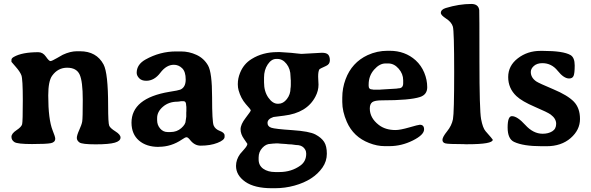

<svg xmlns="http://www.w3.org/2000/svg" viewBox="-20 -744 3048 991"><path d="M602.1 -34.2Q602.1 -16.1 572.5 -7.6Q543 1 473.4 1Q403.8 1 390.1 -8.8Q376.5 -18.6 376.5 -32Q376.5 -45.4 388.9 -72.8Q401.4 -100.1 404.3 -116.7Q407.2 -133.3 407.2 -229Q407.2 -324.7 390.9 -359.6Q374.5 -394.5 326.7 -394.5Q278.8 -394.5 249 -353Q229 -325.2 229 -251Q229 -128.4 251.5 -71.3Q265.1 -38.1 265.1 -28.3Q265.1 -9.8 242.7 -5.1Q220.2 -0.5 145.3 -0.5Q70.3 -0.5 54.7 -10.5Q39.1 -20.5 39.1 -37.6Q39.1 -54.7 64.9 -71.8Q90.8 -88.9 94.2 -102.8Q97.7 -116.7 97.7 -226.8Q97.7 -336.9 90.3 -355.7Q83 -374.5 61 -399.4Q39.1 -424.3 39.1 -424.8V-435.1Q39.1 -443.4 51.3 -450.2Q93.8 -474.6 177.7 -474.6Q201.2 -474.6 217 -451.7Q232.9 -428.7 240.2 -428.7Q247.6 -428.7 274.7 -444.6Q301.8 -460.4 304.2 -461.4Q343.3 -479.5 377 -479.5H392.6Q478 -479.5 514.6 -411.1Q538.1 -366.7 538.1 -197.8Q538.1 -107.4 543.9 -94.7Q549.8 -82 575.9 -65.7Q602.1 -49.3 602.1 -34.2Z M940.9 -199.7Q940.9 -221.7 927.2 -221.7H914.6Q902.3 -219.2 896 -219.2Q851.6 -219.2 821.3 -193.4Q791 -167.5 791 -134.8V-123.5Q791 -98.6 806.6 -80.6Q822.3 -62.5 844.7 -62.5H860.4Q892.6 -62.5 915.5 -82.5Q938.5 -102.5 938.5 -121.6Q940.4 -131.3 940.4 -134.3L941.4 -142.1V-163.1L941.9 -170.9V-192.4Q940.9 -197.3 940.9 -199.7ZM1139.2 -44.9V-37.6Q1139.2 -21 1102.5 -6.6Q1065.9 7.8 1015.6 7.8Q984.9 7.8 962.4 -20Q950.2 -35.6 943.4 -35.6Q936.5 -36.1 919.9 -24.4Q864.3 13.7 799.8 13.7Q799.3 13.7 798.8 14.2Q735.4 14.2 697.3 -18.6Q659.2 -51.3 658.7 -110.4Q658.7 -237.3 854 -270Q900.9 -277.3 910.2 -281.2Q938.5 -293 938.5 -333.5Q938.5 -374 920.2 -391.8Q901.9 -409.7 877.4 -409.7Q838.9 -409.7 807.6 -368.4Q776.4 -327.1 734.9 -327.1Q710.4 -327.1 698 -340.6Q685.5 -354 685.5 -368.2Q685.5 -411.1 730.5 -436.5Q805.2 -478.5 888.7 -478.5H914.1Q956.1 -478.5 994.4 -460.7Q1032.7 -442.9 1053.7 -406.2Q1074.7 -369.6 1074.7 -242.7Q1074.7 -115.7 1082.8 -96.4Q1090.8 -77.1 1115 -68.1Q1139.2 -59.1 1139.2 -44.9Z M1480.5 -333.5 1479.5 -350.1Q1479.5 -387.7 1459.2 -413.8Q1439 -439.9 1411.6 -439.9H1405.8Q1380.9 -439.9 1361.8 -411.4Q1342.8 -382.8 1342.8 -343.8V-318.8Q1342.8 -272 1365 -240.2Q1387.2 -208.5 1413.6 -208.5H1417Q1441.9 -208.5 1460.7 -232.7Q1479.5 -256.8 1479.5 -288.6L1480 -291.5L1480.5 -294.9L1481 -305.2V-330.1ZM1507.3 4.4Q1483.9 0.5 1466.3 0.5L1462.4 0L1459 -0.5L1437 -2Q1433.1 -2.4 1430.2 -2.4L1414.1 -3.9H1403.3L1399.9 -3.4L1389.6 -2.9L1376.5 -1.5Q1353 -1.5 1334 19.3Q1314.9 40 1314.9 68.8V79.1Q1314.9 110.4 1339.1 127.2Q1363.3 144 1400.4 144H1421.9Q1484.4 144 1531.2 109.9Q1560.5 88.4 1560.5 49.3L1560.1 45.9Q1560.1 30.8 1546.9 17.6Q1533.7 4.4 1507.3 4.4ZM1663.1 -403.8Q1629.9 -389.2 1627.9 -385.3Q1622.1 -374 1622.1 -349.1L1622.6 -336.4Q1624 -316.4 1624 -307.1Q1624 -275.4 1607.9 -245.1Q1564 -161.1 1445.8 -147Q1393.6 -140.6 1391.6 -140.1Q1360.8 -129.9 1360.8 -109.4Q1360.8 -91.3 1380.4 -84.7Q1399.9 -78.1 1488.5 -72.3Q1577.1 -66.4 1608.2 -49.8Q1639.2 -33.2 1653.1 -11.5Q1667 10.3 1667 49.3Q1667 88.4 1644.5 120.6Q1598.6 186.5 1500 213.9Q1451.2 227.5 1398.4 227.5H1383.3Q1293.5 227.5 1245.8 194.1Q1198.2 160.6 1198.2 112.3Q1198.2 80.1 1219.2 50.8Q1223.1 45.4 1240 26.9Q1256.8 8.3 1256.8 -1.5Q1256.8 -2.4 1239.3 -27.1Q1221.7 -51.8 1221.7 -76.7Q1221.7 -101.6 1248 -135.7Q1274.4 -169.9 1274.4 -174.3Q1274.4 -178.7 1248.5 -207Q1223.1 -236.3 1211.4 -278.3Q1207.5 -292.5 1207.5 -307.6Q1207.5 -309.1 1207.5 -311Q1207.5 -338.9 1218.8 -367.2Q1237.3 -414.1 1278.8 -439.5Q1335.9 -475.1 1411.6 -475.1H1426.3Q1430.2 -475.1 1483.9 -471.2L1510.3 -468.3Q1532.2 -465.8 1535.6 -465.8L1641.6 -471.7Q1664.6 -471.7 1673.6 -462.2Q1682.6 -452.6 1682.6 -432.6Q1682.6 -412.6 1663.1 -403.8Z M1983.9 -416.5H1969.7Q1939 -416.5 1910.9 -384.5Q1882.8 -352.5 1882.8 -308.1V-300.3Q1882.8 -282.2 1902.8 -282.2L1907.7 -281.2H1942.4L1944.8 -281.7L2026.4 -286.6Q2033.7 -288.1 2036.1 -288.1Q2061 -288.1 2061 -314V-330.1Q2061 -362.8 2037.6 -389.6Q2014.2 -416.5 1983.9 -416.5ZM1888.7 -184.1Q1888.7 -135.3 1934.6 -99.6Q1968.8 -72.8 2021.5 -72.8Q2045.4 -72.8 2092.5 -86.4Q2139.6 -100.1 2147 -100.1Q2168.9 -100.1 2168.9 -76.2Q2168.9 -47.9 2110.6 -18.8Q2052.2 10.3 1989.7 10.3H1968.3Q1967.3 10.3 1965.8 10.3Q1926.3 10.3 1885.3 -5.9Q1804.2 -37.1 1770 -115.2Q1746.6 -168.9 1746.6 -217.3V-239.7Q1746.6 -289.1 1763.7 -335Q1795.9 -421.4 1877.4 -459.5Q1926.3 -481.9 1980 -481.9H1991.2Q2070.8 -481.9 2125.5 -432.6Q2154.3 -406.2 2169.7 -369.1Q2185.1 -332 2185.1 -293.7Q2185.1 -255.4 2147.5 -243.2Q2094.7 -226.1 1952.1 -226.1Q1914.1 -226.1 1901.4 -216.6Q1888.7 -207 1888.7 -184.1Z M2255.4 -677.2Q2255.4 -694.8 2280.8 -702.6Q2349.6 -723.6 2412.6 -723.6Q2449.7 -723.6 2453.6 -691.4Q2454.6 -683.6 2454.6 -429.7Q2454.6 -175.8 2463.1 -129.6Q2471.7 -83.5 2486.3 -66.9Q2523.4 -24.9 2523.4 -22.9Q2523.4 0.5 2392.6 0.5H2382.8L2372.6 0Q2294.4 0 2279.1 -3.9Q2263.7 -7.8 2263.7 -22.2Q2263.7 -36.6 2287.6 -66.2Q2311.5 -95.7 2317.9 -128.7Q2324.2 -161.6 2324.2 -372.6Q2324.2 -583.5 2317.4 -606.7Q2310.5 -629.9 2283 -647.7Q2255.4 -665.5 2255.4 -677.2Z M2917.5 -338.9Q2890.1 -338.9 2858.6 -378.4Q2827.1 -418 2779.3 -418Q2752 -418 2735.8 -403.8Q2719.7 -389.6 2719.7 -372.6Q2719.7 -343.3 2748 -323.7Q2761.7 -314.5 2835.7 -283.4Q2909.7 -252.4 2941.7 -219.5Q2973.6 -186.5 2973.6 -129.9Q2973.6 -73.2 2925.3 -31.2Q2877 10.7 2801.3 10.7H2775.4Q2680.7 10.7 2633.3 -11.7Q2600.1 -27.3 2600.1 -85.9Q2600.1 -144.5 2622.1 -144.5Q2649.9 -144.5 2691.2 -99.1Q2732.4 -53.7 2780.8 -53.7Q2810.1 -53.7 2830.3 -66.2Q2850.6 -78.6 2850.6 -105.2Q2850.6 -131.8 2822.3 -152.8Q2807.1 -164.1 2740.5 -192.6Q2673.8 -221.2 2645.5 -248Q2603 -288.1 2603 -346.4Q2603 -404.8 2652.8 -443.1Q2702.6 -481.4 2769 -481.4H2782.2Q2886.7 -481.4 2924.3 -460Q2946.3 -447.3 2946.3 -406.2Q2946.3 -365.2 2940.4 -352.1Q2934.6 -338.9 2917.5 -338.9Z"/></svg>

Font: Averia Serif Libre
Style: Bold
Weight: 700
Version: Version 1.002